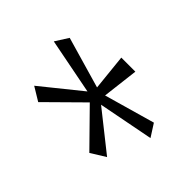

<svg xmlns="http://www.w3.org/2000/svg" viewBox="-64 -769 879 879"><g transform="rotate(45 375.0 -329.5)"><path d="M208 -123 142 -163 333 -317 62 -370 102 -433 351 -361 333 -536H424L403 -361L649 -431L688 -370L420 -318L609 -168L538 -124L376 -289Z"/></g></svg>

Font: Inconsolata ExtraExpanded
Style: Regular
Weight: 400
Width: 8
Monospace: yes
Designer: Raph Levien, Cyreal, Brenton Simpson
Foundry: Raph Levien, Cyreal, Google
Version: Version 3.000; ttfautohint (v1.8.2.53-6de2)